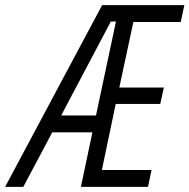

<svg xmlns="http://www.w3.org/2000/svg" viewBox="-55 -730 740 750"><path d="M-35 0 344 -710H665L651 -644H466L411 -388H585L571 -324H397L343 -66H537L523 0H261L306 -213H149L36 0ZM378 -646 184 -279H320L398 -646Z"/></svg>

Font: Geist Mono Light
Style: Italic
Weight: 300
Italic angle: -12°
Monospace: yes
Designer: Basement.studio, Andrés Briganti, Mateo Zaragoza
Foundry: Basement.studio, Vercel, Andrés Briganti, Guido Ferreyra, Mateo Zaragoza
Version: Version 1.500; ttfautohint (v1.8.4.7-5d5b)